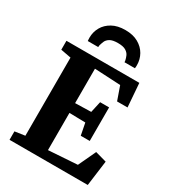

<svg xmlns="http://www.w3.org/2000/svg" viewBox="-232 -1122 1127 1249"><g transform="rotate(30 331.5 -498.0)"><path d="M116 -74.5V-661.5L38.5 -676V-743H586L599.5 -566H521L485 -668.5L290 -678.5V-420L409.5 -423L428 -506.5H495.5V-254.5H428L410.5 -344L290 -346.5V-67L506.5 -81.5L568 -213L652.5 -189.5L627.5 0H40V-63.5ZM336.5 -995.5Q394.5 -995.5 434.2 -973Q474 -950.5 494.5 -914.2Q515 -878 515 -835.5Q515 -829 514.8 -823Q514.5 -817 513.5 -811H435Q435 -813.5 435 -817Q435 -820.5 434 -824Q431 -839.5 423.5 -856.5Q416 -873.5 396.2 -885.8Q376.5 -898 336.5 -898Q296.5 -898 276.8 -885.8Q257 -873.5 250 -856.2Q243 -839 239 -824Q238.5 -820.5 238.2 -817Q238 -813.5 238 -811H159.5Q159 -817 158.5 -823.2Q158 -829.5 158 -836Q158 -878.5 178.5 -914.8Q199 -951 238.8 -973.2Q278.5 -995.5 336.5 -995.5Z"/></g></svg>

Font: Merriweather 24pt Black
Style: Regular
Weight: 900
Designer: Eben Sorkin
Foundry: Eben Sorkin
Version: Version 2.100